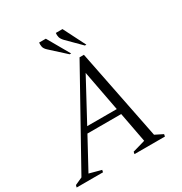

<svg xmlns="http://www.w3.org/2000/svg" viewBox="-211 -1005 1085 1147"><g transform="rotate(-30 331.0 -431.0)"><path d="M-15 0 -11 -15 40 -38 389 -665H419L543 -42L597 -15L594 0H384L387 -15L474 -40L435 -247H202L88 -37L170 -15L167 0ZM223 -286H427L374 -566ZM452 -710 360 -802Q344 -819 340.5 -833Q337 -847 339 -862H385L462 -710ZM347 -710 246 -802Q228 -818 225 -833Q222 -848 224 -862H270L357 -710Z"/></g></svg>

Font: Spectral Light
Style: Italic
Weight: 300
Italic angle: -10°
Designer: Jean-Baptiste Levee
Foundry: Production Type
Version: Version 2.001